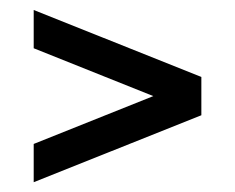

<svg xmlns="http://www.w3.org/2000/svg" viewBox="-20 -538 480 392"><path d="M48.8 -517.6 391.1 -380.9V-302.7L48.8 -166V-244.1L293 -341.8L48.8 -439.5Z"/></svg>

Font: Saniretro
Style: Regular
Weight: 400
Designer: Jayvee D. Enaguas (Grand Chaos)
Version: Version 1.0 - 6/10/2013